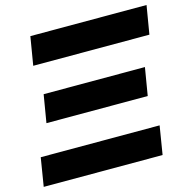

<svg xmlns="http://www.w3.org/2000/svg" viewBox="-107 -832 927 937"><g transform="rotate(-15 357.0 -364.0)"><path d="M0 0 23.4 -143.6H624L600.6 0ZM93.3 -296.9 116.7 -437H628.4L605 -296.9ZM103.5 -584 127.4 -727.5H714.4L690.4 -584Z"/></g></svg>

Font: Inter 20pt ExtraBold
Style: Italic
Weight: 800
Italic angle: -9.3988°
Version: Version 4.001;git-66647c0bb